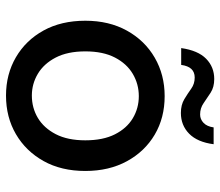

<svg xmlns="http://www.w3.org/2000/svg" viewBox="-67 -654 733 639"><g transform="rotate(90 299.5 -334.5)"><path d="M298 12Q227 12 170.5 -21Q114 -54 81.5 -113Q49 -172 49 -252Q49 -331 82 -390.5Q115 -450 172 -483Q229 -516 300 -516Q372 -516 428 -483Q484 -450 516.5 -390.5Q549 -331 549 -252Q549 -172 516 -113Q483 -54 426.5 -21Q370 12 298 12ZM298 -74Q339 -74 372.5 -94Q406 -114 426.5 -153.5Q447 -193 447 -252Q447 -311 427 -350.5Q407 -390 373.5 -410Q340 -430 300 -430Q260 -430 226 -410Q192 -390 171.5 -350.5Q151 -311 151 -252Q151 -193 171.5 -153.5Q192 -114 225.5 -94Q259 -74 298 -74ZM356 -570Q329 -570 310 -581.5Q291 -593 275 -604.5Q259 -616 238 -616Q202 -616 196 -571H140Q148 -627 175.5 -654Q203 -681 243 -681Q270 -681 288.5 -669Q307 -657 323.5 -645.5Q340 -634 361 -634Q377 -634 389 -645.5Q401 -657 404 -679H460Q453 -625 425 -597.5Q397 -570 356 -570Z"/></g></svg>

Font: DM Sans Medium
Style: Regular
Weight: 500
Designer: Colophon Foundry, Jonny Pinhorn
Foundry: Colophon Foundry
Version: Version 4.004; ttfautohint (v1.8.4.7-5d5b)